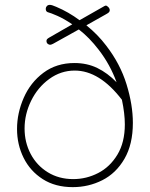

<svg xmlns="http://www.w3.org/2000/svg" viewBox="-20 -771 616 789"><path d="M526 -266Q526 -178 491.5 -118.5Q457 -59 400.5 -30.5Q344 -2 279 -2Q207 -2 155.5 -35Q104 -68 77 -122.5Q50 -177 50 -241Q50 -306 77.5 -369Q105 -432 158.5 -472Q212 -512 286 -512Q338 -512 380 -491.5Q422 -471 459 -433Q433 -505 386 -566Q347 -617 304 -650L198 -591Q190 -587 186 -587Q181 -587 176 -591Q171 -595 171 -603Q171 -607 173.5 -610Q176 -613 183 -617L277 -671Q243 -694 215.5 -706Q188 -718 176 -721Q168 -724 168 -735Q168 -741 172.5 -746Q177 -751 185 -751Q193 -751 211 -743Q261 -722 307 -688L409 -746Q413 -748 415 -748Q419 -748 425 -742Q431 -736 431 -729Q431 -724 427.5 -720.5Q424 -717 420 -715Q416 -713 415 -712L335 -667Q382 -629 416 -584Q474 -509 500 -424.5Q526 -340 526 -266ZM493 -260Q493 -304 481 -361Q389 -481 287 -481Q230 -481 182.5 -446.5Q135 -412 108 -357Q81 -302 81 -243Q81 -186 106 -138.5Q131 -91 176.5 -63Q222 -35 281 -35Q335 -35 383.5 -60Q432 -85 462.5 -135.5Q493 -186 493 -260Z"/></svg>

Font: Mali ExtraLight
Style: Regular
Weight: 275
Version: Version 1.000; ttfautohint (v1.6)